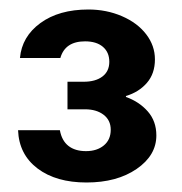

<svg xmlns="http://www.w3.org/2000/svg" viewBox="-20 -731 382 404"><path d="M22 -609Q26 -654 65 -682.5Q104 -711 166 -711Q204 -711 236.5 -697Q269 -683 287.5 -659Q306 -635 306 -606Q306 -576 289 -556.5Q272 -537 245 -529V-527Q273 -517 291 -496.5Q309 -476 309 -446Q309 -404 267.5 -375.5Q226 -347 162 -347Q98 -347 59 -376.5Q20 -406 18 -457H106Q110 -435 124 -424Q138 -413 161 -413Q184 -413 198.5 -425Q213 -437 213 -458Q213 -478 198 -489.5Q183 -501 159 -501H122V-559H156Q181 -559 195.5 -570Q210 -581 210 -601Q210 -621 196.5 -632.5Q183 -644 159 -644Q117 -644 107 -609Z"/></svg>

Font: MSTAGE Medium
Style: Regular
Weight: 500
Designer: Ninad Kale (Devanagari), Jonny Pinhorn (Latin)
Foundry: Indian Type Foundry
Version: 4.004